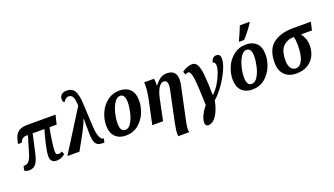

<svg xmlns="http://www.w3.org/2000/svg" viewBox="-82 -1475 4165 2393"><g transform="rotate(-20 2000.5 -278.0)"><path d="M352 -79Q352 -129 374 -227.5Q396 -326 423 -414H267L209 -154Q189 -70 157.5 -32.5Q126 5 66 5Q36 5 9 -15L21 -70Q47 -70 66 -77.5Q85 -85 103 -110Q121 -135 136 -185L204 -414H180Q150 -414 129.5 -397Q109 -380 100 -351H50Q62 -417 80.5 -456Q99 -495 138 -515.5Q177 -536 246 -536H615L585 -414H490Q475 -342 461.5 -247Q448 -152 448 -112Q448 -84 457.5 -73Q467 -62 485 -62Q494 -62 507.5 -66.5Q521 -71 532 -77L548 -37Q520 -14 493.5 -3Q467 8 434 8Q395 8 373.5 -13.5Q352 -35 352 -79Z M919 -544Q915 -629 898 -661.5Q881 -694 845 -694Q822 -694 804.5 -679.5Q787 -665 771 -641Q752 -658 752 -691Q752 -726 777 -748Q802 -770 846 -770Q917 -770 948.5 -718Q980 -666 985 -554L1001 -241Q1005 -153 1025 -102.5Q1045 -52 1075 -52H1080L1068 0H1048Q1008 0 983.5 -12.5Q959 -25 945.5 -57.5Q932 -90 930 -149Q928 -196 928 -288Q928 -350 929 -366H925Q916 -340 892.5 -289Q869 -238 851 -206L737 0H577Z M1161 -193Q1161 -274 1196 -355.5Q1231 -437 1300.5 -491.5Q1370 -546 1468 -546Q1551 -546 1602.5 -496Q1654 -446 1654 -343Q1654 -265 1620 -183Q1586 -101 1517.5 -45.5Q1449 10 1351 10Q1264 10 1212.5 -42Q1161 -94 1161 -193ZM1514 -374Q1514 -481 1449 -481Q1406 -481 1372.5 -429Q1339 -377 1321 -303Q1303 -229 1303 -167Q1303 -59 1369 -59Q1414 -59 1447 -112.5Q1480 -166 1497 -240.5Q1514 -315 1514 -374Z M1958 207Q1958 161 1979 58L2060 -327Q2070 -377 2070 -398Q2070 -463 2021 -463Q1983 -463 1952.5 -414Q1922 -365 1904 -280L1846 0H1703L1775 -339Q1782 -374 1787 -420Q1792 -466 1792 -503Q1792 -518 1790 -536H1921Q1928 -506 1926 -444H1929Q1962 -489 2001 -517.5Q2040 -546 2093 -546Q2154 -546 2186 -514Q2218 -482 2218 -420Q2218 -388 2209 -343L2121 70Q2101 161 2101 206Q2101 216 2104 240H1961Q1958 227 1958 207Z M2321 196Q2321 147 2349 91.5Q2377 36 2415 -6Q2409 -239 2396.5 -352Q2384 -465 2348 -465Q2329 -465 2307 -452L2293 -494Q2366 -545 2428 -545Q2471 -545 2494 -502.5Q2517 -460 2527 -365Q2537 -270 2540 -93Q2588 -137 2627 -200Q2666 -263 2688.5 -325Q2711 -387 2711 -426Q2711 -467 2678 -477Q2685 -511 2703.5 -528.5Q2722 -546 2748 -546Q2803 -546 2803 -486Q2803 -421 2761 -330Q2719 -239 2657.5 -154.5Q2596 -70 2541 -25Q2526 53 2499 113.5Q2472 174 2436.5 207Q2401 240 2363 240Q2343 240 2332 227Q2321 214 2321 196Z M2838 -193Q2838 -274 2873 -355.5Q2908 -437 2977.5 -491.5Q3047 -546 3145 -546Q3228 -546 3279.5 -496Q3331 -446 3331 -343Q3331 -265 3297 -183Q3263 -101 3194.5 -45.5Q3126 10 3028 10Q2941 10 2889.5 -42Q2838 -94 2838 -193ZM3191 -374Q3191 -481 3126 -481Q3083 -481 3049.5 -429Q3016 -377 2998 -303Q2980 -229 2980 -167Q2980 -59 3046 -59Q3091 -59 3124 -112.5Q3157 -166 3174 -240.5Q3191 -315 3191 -374ZM3078 -620Q3131 -734 3154 -796H3282L3279 -784Q3258 -748 3218 -696.5Q3178 -645 3142 -606H3075Z M3401 -208Q3401 -386 3500.5 -461Q3600 -536 3762 -536H4001L3977 -429H3832Q3853 -401 3870.5 -358Q3888 -315 3888 -266Q3888 -186 3855.5 -123.5Q3823 -61 3761 -25.5Q3699 10 3614 10Q3512 10 3456.5 -49Q3401 -108 3401 -208ZM3749 -317Q3749 -384 3736 -429H3725Q3650 -429 3594 -374.5Q3538 -320 3538 -189Q3538 -125 3562.5 -89Q3587 -53 3628 -53Q3684 -53 3716.5 -120Q3749 -187 3749 -317Z"/></g></svg>

Font: Noto Serif Narrow
Style: Bold Italic
Weight: 700
Width: 4
Italic angle: -12°
Designer: Monotype Design Team
Foundry: Monotype Imaging Inc.
Version: Version 1.001